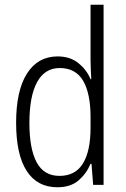

<svg xmlns="http://www.w3.org/2000/svg" viewBox="-20 -780 530 810"><path d="M222 10Q137 10 92.5 -59Q48 -128 48 -262Q48 -398 94 -470Q140 -542 223 -542Q276 -542 311 -513.5Q346 -485 362 -446H365Q364 -468 363 -488.5Q362 -509 362 -527V-760H417V0H373L366 -89H362Q345 -48 311.5 -19Q278 10 222 10ZM231 -38Q298 -38 330 -90.5Q362 -143 362 -240V-286Q362 -386 330.5 -439.5Q299 -493 232 -493Q169 -493 136.5 -433.5Q104 -374 104 -261Q104 -153 134.5 -95.5Q165 -38 231 -38Z"/></svg>

Font: Noto Sans Lao Condensed Light
Style: Regular
Weight: 300
Width: 3
Designer: Monotype Design Team
Foundry: Monotype Imaging Inc.
Version: Version 2.003; ttfautohint (v1.8.4.7-5d5b)